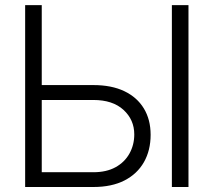

<svg xmlns="http://www.w3.org/2000/svg" viewBox="-20 -748 855 768"><path d="M128.4 -407.7H353.5Q426.3 -407.7 477.3 -383.3Q528.3 -358.9 555.4 -314.2Q582.5 -269.5 582.5 -209Q582.5 -146.5 555.7 -99.4Q528.8 -52.2 477.8 -26.1Q426.8 0 353.5 0H80.6V-727.5H147V-59.1H353.5Q405.8 -59.1 442.1 -79.1Q478.5 -99.1 497.8 -133.8Q517.1 -168.5 517.1 -210.4Q517.1 -269 473.9 -308.6Q430.7 -348.1 353.5 -348.1H128.4ZM733.9 -727.5V0H667.5V-727.5Z"/></svg>

Font: Inter Tight Light
Style: Regular
Weight: 300
Designer: Rasmus Andersson
Foundry: rsms
Version: Version 3.004